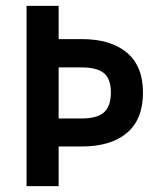

<svg xmlns="http://www.w3.org/2000/svg" viewBox="-20 -638 546 658"><path d="M71 -618H181V-504H260Q360 -504 415 -457.5Q470 -411 470 -321Q470 -229 415 -182.5Q360 -136 260 -136H181V0H71ZM259 -232Q313 -232 336.5 -253Q360 -274 360 -321Q360 -368 336 -387.5Q312 -407 259 -407H181V-232Z"/></svg>

Font: Athiti SemiBold
Style: Regular
Weight: 600
Designer: CadsonDemak Team
Foundry: CadsonDemak
Version: Version 1.032